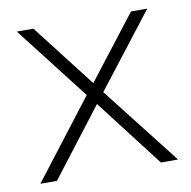

<svg xmlns="http://www.w3.org/2000/svg" viewBox="-65 -586 648 651"><g transform="rotate(-10 259.5 -261.0)"><path d="M438 0 259 -233 80 0H23L230 -269L34 -522H91L259 -305L427 -522H483L287 -269L497 0Z"/></g></svg>

Font: Montserrat Atlas Light
Style: Regular
Weight: 300
Designer: Julieta Ulanovsky
Foundry: Julieta Ulanovsky
Version: Version 7.200